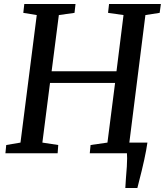

<svg xmlns="http://www.w3.org/2000/svg" viewBox="-20 -763 821 956"><path d="M670 149 664 173H604L607 125Q613 59 613 25Q613 7 612 0H427L431 -41L515 -53L553 -350H229L191 -53L270 -41L267 0H7L11 -41L82 -53L163 -688L96 -699L101 -743H356L351 -699L273 -688L237 -408H560L595 -688L518 -699L523 -743H781L775 -699L704 -688L624 -53H714Q704 19 670 149Z"/></svg>

Font: Koeln Type Serif
Style: Italic
Weight: 400
Italic angle: -8°
Designer: Eben Sorkin
Foundry: Eben Sorkin
Version: Version 2.002